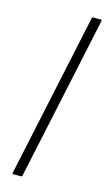

<svg xmlns="http://www.w3.org/2000/svg" viewBox="-112 -749 444 790"><g transform="rotate(15 109.5 -354.0)"><path d="M28 -5 177 -703Q177 -708 181 -708H214Q219 -708 219 -703L70 -5Q69 0 64 0H31Q27 0 28 -5Z"/></g></svg>

Font: Glory Thin ExtraLight
Style: Italic
Weight: 250
Italic angle: -12°
Version: Version 1.011